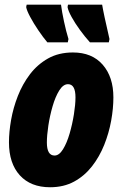

<svg xmlns="http://www.w3.org/2000/svg" viewBox="-20 -786 519 816"><path d="M192.9 9.8Q110.4 9.8 64.2 -41Q18.1 -91.8 18.1 -181.2Q18.1 -224.6 27.1 -276.1Q36.1 -327.6 55.9 -378.2Q75.7 -428.7 107.4 -470.5Q139.2 -512.2 184.3 -537.6Q229.5 -563 290 -563Q371.1 -563 416.5 -511Q461.9 -459 461.9 -372.1Q461.9 -325.2 452.4 -272.7Q442.9 -220.2 422.9 -170.2Q402.8 -120.1 371.1 -79.3Q339.4 -38.6 295.2 -14.4Q251 9.8 192.9 9.8ZM211.9 -125Q231.4 -125 247.8 -151.6Q264.2 -178.2 275.9 -218.5Q287.6 -258.8 294.2 -300.5Q300.8 -342.3 300.8 -372.1Q300.8 -428.2 269 -428.2Q248.5 -428.2 231.9 -401.6Q215.3 -375 203.6 -334.7Q191.9 -294.4 185.5 -252.4Q179.2 -210.4 179.2 -180.2Q179.2 -125 211.9 -125ZM362.3 -606Q340.3 -630.4 319.6 -658.9Q298.8 -687.5 284.4 -713.6Q270 -739.7 267.1 -755.9L269 -766.1H414.1Q417 -748 424.8 -711.4Q432.6 -674.8 445.3 -620.1L442.4 -606ZM181.2 -606Q163.1 -627.4 143.1 -657Q123 -686.5 108.4 -713.9Q93.8 -741.2 91.3 -755.9L93.3 -766.1H239.3Q243.2 -735.4 252 -694.6Q260.7 -653.8 271 -620.1L268.1 -606Z"/></svg>

Font: Open Sans Condensed ExtraBold
Style: Italic
Weight: 800
Width: 3
Italic angle: -12°
Designer: Monotype Design Team
Foundry: Monotype Imaging Inc.
Version: Version 3.003; ttfautohint (v1.8.4)